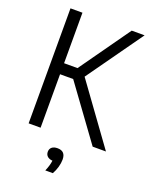

<svg xmlns="http://www.w3.org/2000/svg" viewBox="-175 -834 920 1161"><g transform="rotate(20 285.0 -253.5)"><path d="M484 0 233.5 -344H149V0H72V-740H149V-415H235.5L466 -740H549L293.5 -381L569.5 0ZM340 136Q340 158 332.8 184Q325.5 210 312.5 233H264Q280.5 195.5 284.5 163Q263 161.5 251.2 150.5Q239.5 139.5 239.5 121.5Q239.5 103 252.2 92.2Q265 81.5 288.5 81.5Q340 81.5 340 136Z"/></g></svg>

Font: Encode Sans Condensed
Style: Regular
Weight: 400
Width: 3
Designer: Multiple Designers
Foundry: Impallari Type
Version: Version 2.000